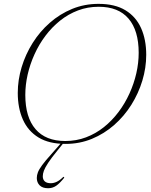

<svg xmlns="http://www.w3.org/2000/svg" viewBox="-20 -735 784 994"><path d="M111 -243.5Q111 -128 163.8 -66.5Q216.5 -5 318 -5Q375 -5 425.2 -24Q475.5 -43 517.8 -76.8Q560 -110.5 593.5 -155Q627 -199.5 650.2 -250.8Q673.5 -302 685.8 -355.8Q698 -409.5 698 -461.5Q698 -577 645.5 -638.5Q593 -700 491 -700Q434 -700 383.8 -681Q333.5 -662 291.2 -628.2Q249 -594.5 215.5 -550Q182 -505.5 158.8 -454.2Q135.5 -403 123.2 -349.2Q111 -295.5 111 -243.5ZM737 -451Q737 -384 717 -317.8Q697 -251.5 660 -192.5Q623 -133.5 571.2 -88Q519.5 -42.5 455.8 -16.2Q392 10 319.5 10Q234 10 179.5 -23.2Q125 -56.5 98.5 -116Q72 -175.5 72 -254Q72 -321 92 -387.2Q112 -453.5 149 -512.5Q186 -571.5 237.8 -617Q289.5 -662.5 353.2 -688.8Q417 -715 490 -715Q575 -715 629.5 -681.8Q684 -648.5 710.5 -589.2Q737 -530 737 -451ZM201.5 177.5Q201.5 194.5 211.8 204Q222 213.5 243 213.5Q258.5 213.5 274.5 205.8Q290.5 198 308.5 180L313 184.5Q289 214.5 270.5 227Q252 239.5 229 239.5Q200 239.5 185.2 224.5Q170.5 209.5 170.5 186.5Q170.5 172.5 176.2 157.2Q182 142 198.2 119.8Q214.5 97.5 244.5 64.5L301 0H313L276 46Q245 84 229 108.5Q213 133 207.2 148.8Q201.5 164.5 201.5 177.5Z"/></svg>

Font: Newsreader 60pt ExtraLight
Style: Italic
Weight: 250
Italic angle: -17°
Designer: Hugues Gentile
Foundry: Production Type
Version: Version 1.003